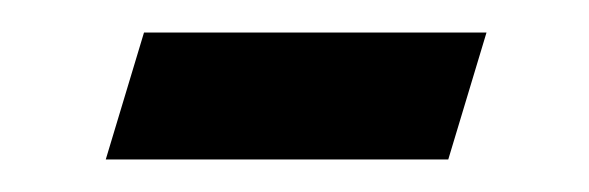

<svg xmlns="http://www.w3.org/2000/svg" viewBox="-20 -319 362 118"><path d="M68.5 -299H279L255.5 -221H45Z"/></svg>

Font: Newsreader Display
Style: Bold Italic
Weight: 700
Italic angle: -17°
Designer: Hugues Gentile
Foundry: Production Type
Version: Version 1.001